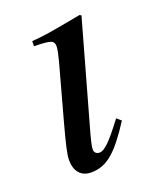

<svg xmlns="http://www.w3.org/2000/svg" viewBox="-95 -501 467 571"><g transform="rotate(-20 139.0 -215.0)"><path d="M221 -115C178 -58 157 -36 140 -36C130 -36 124 -43 124 -51C124 -61 128 -77 133 -96L229 -438L224 -441C123 -422 104 -419 65 -416V-400C119 -399 128 -396 128 -376C128 -368 124 -350 119 -331L71 -156C55 -96 47 -66 47 -46C47 -8 67 11 97 11C148 11 182 -21 235 -103Z"/></g></svg>

Font: XITS
Style: Italic
Weight: 400
Italic angle: -16.33°
Designer: MicroPress Inc., with final additions and corrections provided by Coen Hoffman, Elsevier (retired)
Version: Version 1.302